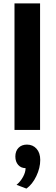

<svg xmlns="http://www.w3.org/2000/svg" viewBox="-20 -762 326 1126"><path d="M215 -742V0H65V-742ZM130 224Q103 224 86.5 205Q70 186 70 156Q70 124 88.5 105Q107 86 138 86Q173 86 194.5 110.5Q216 135 216 176Q216 223 193 271Q170 319 135 344L77 322Q100 303 115 275.5Q130 248 130 224Z"/></svg>

Font: Metropolitano
Style: Bold
Weight: 700
Designer: Fonts by Alex Slobzheninov & Chris M. Simpson / Changes by Cristiano Sobral
Foundry: Fonts by Alex Slobzheninov & Chris M. Simpson / Changes by Cristiano Sobral
Version: Version 1.00;August 30, 2020;FontCreator 13.0.0.2681 64-bit